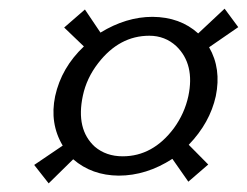

<svg xmlns="http://www.w3.org/2000/svg" viewBox="-20 -528 575 447"><path d="M172.9 -305.2Q156.2 -227.1 200.7 -186.5Q227.1 -164.1 265.6 -164.1Q335.9 -164.1 384.8 -229.5Q409.7 -263.7 418.5 -304.2Q434.1 -378.4 390.6 -420.4Q364.3 -444.8 327.6 -444.8Q257.8 -444.8 208.5 -380.9Q181.6 -346.2 172.9 -305.2ZM256.3 -119.1Q193.8 -119.6 150.4 -157.2L93.3 -101.1L59.6 -144L126 -189Q95.2 -240.7 108.4 -304.2Q123 -370.6 175.3 -419.9L129.4 -463.9L177.7 -505.9L213.9 -452.1Q273.9 -488.8 335 -488.8Q399.4 -488.3 441.4 -450.2L502.9 -507.8L534.7 -464.8L466.8 -418Q495.6 -368.2 482.4 -304.2Q468.8 -242.2 419.4 -190.9L464.8 -145L418.5 -105L381.3 -158.2Q320.8 -119.1 256.3 -119.1Z"/></svg>

Font: Linux Libertine Display Slanted O
Style: Slanted
Weight: 400
Designer: Philipp H. Poll
Foundry: Philipp H. Poll
Version: Version 5.0.9